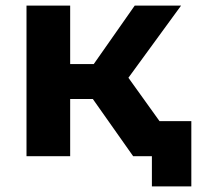

<svg xmlns="http://www.w3.org/2000/svg" viewBox="-20 -558 704 686"><path d="M455.7 0 276.2 -254.6 402.7 -330.5 639.7 0ZM74.7 0V-537.9H230.7V0ZM184.6 -204.3V-329.1H373V-204.3ZM417.8 -251.4 271.6 -267.2 461.3 -537.9H626.9ZM522.7 108V-34.9L557.5 0H455.7V-125.3H663.6V108Z"/></svg>

Font: Montserrat Alternates Thin
Style: Regular
Weight: 100
Designer: Julieta Ulanovsky
Foundry: Julieta Ulanovsky
Version: Version 9.000